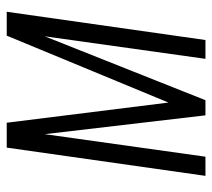

<svg xmlns="http://www.w3.org/2000/svg" viewBox="-50 -581 631 571"><g transform="rotate(-90 265.5 -295.5)"><path d="M28 0 112 -591H186L246 -110L445 -591H516L432 0H376L443 -478L253 0H208L152 -478L85 0Z"/></g></svg>

Font: Alumni Sans
Style: Italic
Weight: 400
Italic angle: -8°
Version: Version 1.016